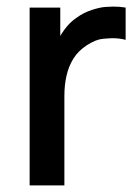

<svg xmlns="http://www.w3.org/2000/svg" viewBox="-20 -563 426 583"><path d="M70 0V-540H163V-454Q169 -464 176 -473.5Q192 -495.5 213 -509.5Q233.5 -524.5 258.8 -532.8Q284 -541 301 -542Q318 -543 325 -543Q344 -543 361.5 -540V-442Q343 -447 321.5 -447Q312.5 -447 291.5 -445Q270.5 -443 243.5 -425.5Q218 -409 203.2 -385.5Q188.5 -362 182 -333.2Q175.5 -304.5 175.5 -272.5V0Z"/></svg>

Font: Cns Manrope SemBd
Style: Regular
Weight: 600
Designer: Mikhail Sharanda
Foundry: Mikhail Sharanda
Version: Version 4.504